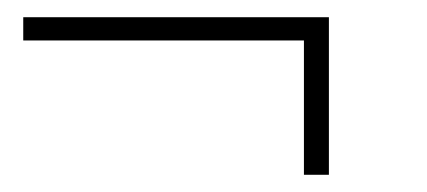

<svg xmlns="http://www.w3.org/2000/svg" viewBox="-20 -388 496 223"><path d="M333 -341H7V-368H362V-185H333Z"/></svg>

Font: Trirong ExtraLight
Style: Italic
Weight: 275
Italic angle: -12°
Designer: Katatrad Team
Foundry: CadsonDemak
Version: Version 1.003